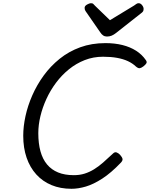

<svg xmlns="http://www.w3.org/2000/svg" viewBox="-20 -1159 935 1198"><path d="M426 19Q357 19 301.5 -4Q246 -27 206.5 -70.5Q167 -114 146 -175Q125 -236 125 -312Q125 -370 139 -434.5Q153 -499 181.5 -564Q210 -629 252.5 -687.5Q295 -746 352 -792Q409 -838 480.5 -864Q552 -890 638 -890Q696 -890 744 -878Q792 -866 829 -842.5Q866 -819 890 -784Q898 -773 893.5 -764.5Q889 -756 875 -745Q862 -735 852 -733.5Q842 -732 828 -744Q807 -764 778 -777.5Q749 -791 710.5 -798Q672 -805 623 -805Q562 -805 508.5 -784Q455 -763 410 -726.5Q365 -690 329.5 -642.5Q294 -595 269.5 -541.5Q245 -488 232 -433.5Q219 -379 219 -328Q219 -264 232.5 -215Q246 -166 273.5 -133Q301 -100 342.5 -83Q384 -66 441 -66Q477 -66 507.5 -75.5Q538 -85 566.5 -102.5Q595 -120 623.5 -145Q652 -170 685 -201Q696 -212 707.5 -208Q719 -204 730 -192Q743 -177 744.5 -167Q746 -157 735 -145Q673 -80 618 -44.5Q563 -9 515.5 5Q468 19 426 19ZM845 -1139Q857 -1139 866.5 -1127Q876 -1115 876 -1104Q876 -1094 873 -1089Q870 -1084 865 -1080L705 -954Q690 -942 676.5 -936.5Q663 -931 647 -931Q634 -931 623.5 -938Q613 -945 605 -958L515 -1088Q510 -1096 509 -1101Q508 -1106 508 -1110Q508 -1122 523 -1130.5Q538 -1139 547 -1139Q558 -1139 562.5 -1134Q567 -1129 573 -1123L666 -1033L816 -1124Q823 -1128 829.5 -1133.5Q836 -1139 845 -1139Z"/></svg>

Font: Playwrite DK Uloopet
Style: Regular
Weight: 400
Designer: Veronika Burian, José Scaglione
Foundry: TypeTogether
Version: Version 1.002